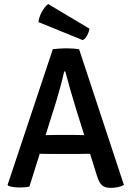

<svg xmlns="http://www.w3.org/2000/svg" viewBox="-20 -928 656 956"><path d="M243 -683Q257 -685 276.2 -686.2Q295.5 -687.5 309.5 -687.5Q323 -687.5 342.5 -686.2Q362 -685 374 -682.5L597 -7Q585 0 566.8 3.8Q548.5 7.5 530.5 7.5Q503.5 7.5 488.5 -5Q473.5 -17.5 462.5 -53.5L358 -387.5Q344.5 -431 330.2 -480.8Q316 -530.5 305 -572H299.5Q292 -537 280 -493.5Q268 -450 259 -420.5L126.5 1Q116 3.5 103.2 4.5Q90.5 5.5 77.5 5.5Q63 5.5 48 3.5Q33 1.5 22 -2.5L18 -8ZM233.5 -161.5Q228.5 -161.5 215 -161.8Q201.5 -162 187.8 -162.2Q174 -162.5 169 -162.5H114.5L150 -255H198Q203 -255 215.2 -255.2Q227.5 -255.5 239.5 -255.8Q251.5 -256 256 -256H352Q357 -256 369.2 -255.8Q381.5 -255.5 394 -255.2Q406.5 -255 411.5 -255H460.5L491 -162.5H436.5Q431.5 -162.5 417.5 -162.2Q403.5 -162 390 -161.8Q376.5 -161.5 371.5 -161.5ZM220 -908Q204 -896.5 189.2 -870.5Q174.5 -844.5 171.5 -818L392.5 -728Q406.5 -737 414.8 -753.2Q423 -769.5 425.5 -785Z"/></svg>

Font: Signika Negative Light Medium
Style: Regular
Weight: 500
Version: Version 2.001